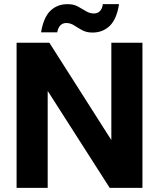

<svg xmlns="http://www.w3.org/2000/svg" viewBox="-20 -906 767 926"><path d="M60 0V-700H218L516 -232H517V-700H667V0H509L211 -466H210V0ZM426 -749Q397 -749 376 -760.5Q355 -772 337.5 -783.5Q320 -795 299 -795Q283 -795 271.5 -784Q260 -773 256 -750H178Q190 -822 223 -854Q256 -886 306 -886Q335 -886 356 -874.5Q377 -863 395 -852Q413 -841 433 -841Q450 -841 461.5 -852Q473 -863 476 -886H554Q543 -814 509.5 -781.5Q476 -749 426 -749Z"/></svg>

Font: DM Sans 28pt Black
Style: Regular
Weight: 900
Version: Version 4.004;gftools[0.9.30]